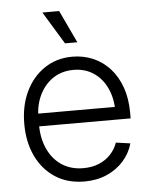

<svg xmlns="http://www.w3.org/2000/svg" viewBox="-53 -786 658 841"><g transform="rotate(-5 275.5 -365.5)"><path d="M285.2 11.2Q210.4 11.2 156.2 -24.2Q102.1 -59.6 72.8 -121.3Q43.5 -183.1 43.5 -262.7Q43.5 -342.8 73.2 -404.8Q103 -466.8 156 -502.4Q209 -538.1 278.3 -538.1Q327.1 -538.1 369.4 -520Q411.6 -502 443.1 -467.3Q474.6 -432.6 492.2 -383.1Q509.8 -333.5 509.8 -270V-246.6H81.1V-302.7H474.1L445.8 -283.2Q445.8 -340.8 425 -385.3Q404.3 -429.7 366.7 -454.8Q329.1 -480 278.3 -480Q227.1 -480 188.7 -454.3Q150.4 -428.7 128.9 -384Q107.4 -339.4 107.4 -282.7V-254.9Q107.4 -193.4 129.2 -146.5Q150.9 -99.6 190.7 -73.5Q230.5 -47.4 285.2 -47.4Q323.7 -47.4 354.2 -60.3Q384.8 -73.2 405.5 -95.7Q426.3 -118.2 436 -146.5L499 -137.7Q487.3 -95.2 457.5 -61.5Q427.7 -27.8 383.8 -8.3Q339.8 11.2 285.2 11.2ZM252 -599.1 165 -742.2H238.8L306.2 -599.1Z"/></g></svg>

Font: Inter 24pt Light
Style: Regular
Weight: 300
Designer: Rasmus Andersson
Foundry: rsms
Version: Version 4.001;git-66647c0bb